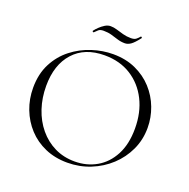

<svg xmlns="http://www.w3.org/2000/svg" viewBox="-138 -913 1042 1057"><g transform="rotate(20 383.0 -384.0)"><path d="M366 12Q294 12 235.5 -13.5Q177 -39 135.5 -84Q94 -129 71.5 -187.5Q49 -246 49 -312Q49 -393 80.5 -454Q112 -515 164 -555.5Q216 -596 278 -616Q340 -636 401 -636Q475 -636 533.5 -609.5Q592 -583 633 -538Q674 -493 695.5 -436Q717 -379 717 -319Q717 -249 689 -189Q661 -129 612.5 -84Q564 -39 500.5 -13.5Q437 12 366 12ZM402 -8Q472 -8 529 -40.5Q586 -73 619.5 -136.5Q653 -200 653 -291Q653 -386 616.5 -458.5Q580 -531 514 -572.5Q448 -614 359 -614Q243 -614 178 -542Q113 -470 113 -346Q113 -276 133.5 -214.5Q154 -153 192.5 -106.5Q231 -60 284 -34Q337 -8 402 -8ZM461 -752Q481 -752 491.5 -760.5Q502 -769 510 -779Q512 -781 515.5 -777.5Q519 -774 517 -772Q490 -737 473 -725.5Q456 -714 439 -714Q416 -714 395.5 -720.5Q375 -727 354 -733Q333 -739 307 -739Q287 -739 277.5 -730.5Q268 -722 258 -712Q256 -711 252.5 -713.5Q249 -716 251 -719Q259 -730 272.5 -743Q286 -756 302 -766Q318 -776 335 -776Q353 -776 372.5 -770Q392 -764 414 -758Q436 -752 461 -752Z"/></g></svg>

Font: Cormorant Infant Light Light
Style: Regular
Weight: 300
Version: Version 4.001